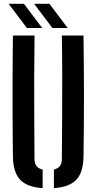

<svg xmlns="http://www.w3.org/2000/svg" viewBox="-20 -988 510 1016"><path d="M48.4 -160Q46.4 -320.1 46.4 -480.2Q46.4 -640.3 48.4 -800H162.9Q161.3 -693.5 161 -583.8Q160.6 -474 161.3 -364.3Q161.9 -254.6 162.5 -147.8Q162.5 -123.5 172.8 -109.9Q183 -96.2 205.6 -90.8V7.5Q122.8 2.1 86.2 -37.3Q49.7 -76.8 48.4 -160ZM265.2 7.5V-90.8Q287.5 -96.2 297.4 -110Q307.3 -123.8 307.3 -147.8Q308.1 -254.6 308.8 -364.3Q309.4 -474 309.3 -583.8Q309.1 -693.5 307.3 -800H421.9Q424.1 -640.3 424.3 -480.2Q424.4 -320.1 421.9 -160Q420.8 -76.8 384.2 -37.3Q347.6 2.1 265.2 7.5ZM122.2 -840 25.6 -968H106.6L203.3 -840ZM257.1 -840 160.4 -968H241.5L338.1 -840Z"/></svg>

Font: Big Shoulders Stencil Text Thin
Style: Regular
Weight: 100
Designer: Patric King
Foundry: XO Type Co
Version: Version 2.001